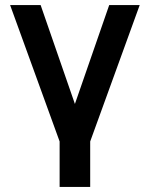

<svg xmlns="http://www.w3.org/2000/svg" viewBox="-20 -560 593 760"><path d="M216 180V0L20 -540H140.8L276.5 -148.5L412.3 -540H533L337 0V180Z"/></svg>

Font: Manrope ExtraLight
Style: Regular
Weight: 200
Designer: Mikhail Sharanda
Foundry: Mikhail Sharanda
Version: Version 4.505